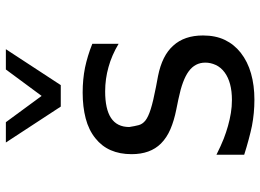

<svg xmlns="http://www.w3.org/2000/svg" viewBox="-134 -722 871 642"><g transform="rotate(-90 301.0 -401.5)"><path d="M145 -816.9H212.9L300.8 -697.3L389.2 -816.9H457L336.9 -633.3H265.1ZM288.1 14.2Q243.2 14.2 200.2 5.9Q181.2 2 155.5 -4.9Q129.9 -11.7 104 -20V-112.8Q135.3 -97.2 157.2 -88.6Q179.2 -80.1 200.2 -74.2Q222.7 -67.9 243.7 -64.5Q264.6 -61 287.1 -61Q346.2 -61 379.4 -85.4Q396.5 -98.1 404.3 -115.2Q412.1 -132.3 412.1 -149.9Q412.1 -184.1 383.3 -205.3Q354.5 -226.6 292.5 -239.3L288.6 -240.2L254.9 -247.1Q218.3 -254.4 189.7 -266.6Q161.1 -278.8 141.6 -298.3Q106 -334 106 -396.5Q106 -475.6 159.2 -517.6Q187 -540 225.6 -550Q264.2 -560.1 312 -560.1Q356 -560.1 395.5 -552.2Q414.1 -548.3 434.3 -542.2Q454.6 -536.1 475.1 -527.8V-439.9Q436.5 -462.9 397.5 -473.6Q357.9 -484.9 315.9 -484.9Q256.8 -484.9 227.1 -465.3Q196.8 -445.3 196.8 -404.3Q199.7 -385.7 203.1 -372.8Q206.5 -359.9 218.5 -350.3Q230.5 -340.8 256.6 -332.5Q282.7 -324.2 331.1 -314.9L367.2 -308.1Q436 -294.4 468.8 -257.3Q502.9 -220.2 502.9 -157.7Q502.9 -115.7 488 -84.7Q473.1 -53.7 445.3 -31.7Q415.5 -8.3 375.7 2.9Q335.9 14.2 288.1 14.2Z"/></g></svg>

Font: Vazir Code Hack
Style: Code-Hack
Weight: 400
Foundry: DejaVu fonts team - Redesigned by Saber Rastikerdar
Version: Version 1.1.2